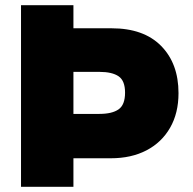

<svg xmlns="http://www.w3.org/2000/svg" viewBox="-20 -720 743 740"><path d="M61 0V-700H263V-611H410Q534 -611 601 -543Q668 -475 668 -361Q668 -284 635.5 -227.5Q603 -171 544.5 -140.5Q486 -110 407 -110H263V0ZM263 -281H363Q412 -281 437 -298.5Q462 -316 462 -363Q462 -409 437 -426Q412 -443 363 -443H263Z"/></svg>

Font: REM Medium ExtraBold
Style: Regular
Weight: 800
Version: Version 1.005;gftools[0.9.28]